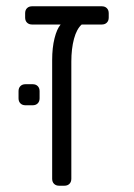

<svg xmlns="http://www.w3.org/2000/svg" viewBox="-20 -591 426 611"><path d="M326 -549V-535Q326 -525 320 -519Q314 -513 304 -513H240Q224 -499 215.5 -467.5Q207 -436 207 -395V-22Q207 -12 201 -6Q195 0 185 0H168Q158 0 152 -6Q146 -12 146 -22V-400Q146 -439 153.5 -469Q161 -499 173 -513H82Q72 -513 66 -519Q60 -525 60 -535V-549Q60 -559 66 -565Q72 -571 82 -571H304Q314 -571 320 -565Q326 -559 326 -549ZM39 -278V-301Q39 -311 45 -317Q51 -323 61 -323H84Q94 -323 100 -317Q106 -311 106 -301V-278Q106 -268 100 -262Q94 -256 84 -256H61Q51 -256 45 -262Q39 -268 39 -278Z"/></svg>

Font: Rubik
Style: Regular
Weight: 300
Designer: Hubert & Fischer
Foundry: Hubert & Fischer
Version: Version 1.100